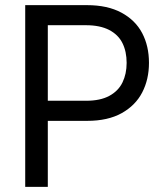

<svg xmlns="http://www.w3.org/2000/svg" viewBox="-20 -727 644 747"><path d="M78.1 -707H318.4Q398.4 -707 452.6 -677.7Q506.8 -648.4 533.2 -598.1Q559.6 -547.9 559.6 -482.4Q559.6 -418 533.2 -367.2Q506.8 -316.4 453.1 -286.6Q399.4 -256.8 319.3 -256.8H147.5V-335H315.4Q370.1 -335 405.3 -354Q440.4 -373 456.5 -406.2Q472.7 -439.5 472.7 -482.4Q472.7 -526.4 456.5 -559.1Q440.4 -591.8 404.8 -610.4Q369.1 -628.9 314.5 -628.9H166V0H78.1Z"/></svg>

Font: Pretendard GOV Variable
Style: Regular
Weight: 400
Designer: Base glyphs from Inter by Rasmus Andersson; Hangul glyphs from Noto Sans CJK(Source Han Sans) by Jang Soo-young and Kang
Foundry: Kil Hyung-jin
Version: Version 1.307;Glyphs 3.2 (3192)